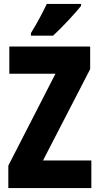

<svg xmlns="http://www.w3.org/2000/svg" viewBox="-20 -949 502 969"><path d="M389 -919V-929H216C195 -885 169 -835 136 -782V-769H248C297 -814 361 -884 389 -919ZM441 0V-139H197L435 -600V-714H27V-577H260L22 -113V0Z"/></svg>

Font: Noto Sans Bengali ExtraCondensed ExtraBold
Style: Regular
Weight: 800
Width: 2
Designer: Joana Ranito - Universal Thirst; Jelle Bosma - Monotype Design Team
Foundry: Universal Thirst ehf.
Version: Version 3.000